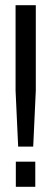

<svg xmlns="http://www.w3.org/2000/svg" viewBox="-20 -720 198 740"><path d="M50 -155H108L118 -371V-700H40V-371ZM41 -97V0H116V-97Z"/></svg>

Font: VL Bebas Neue Regular
Style: Regular
Weight: 400
Designer: Ryoichi Tsunekawa
Foundry: Ryoichi Tsunekawa
Version: Version 001.003